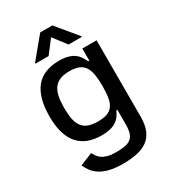

<svg xmlns="http://www.w3.org/2000/svg" viewBox="-231 -883 1080 1214"><g transform="rotate(-30 308.5 -276.0)"><path d="M276.3 -552.6Q306.1 -552.6 328.1 -547.8Q350.1 -543 366.1 -535.2Q382.1 -527.3 392.9 -517.4Q403.8 -507.5 411.4 -496.8Q419 -486.2 424.4 -475.9Q429.7 -465.6 434.3 -457H442.1V-545.5H546.2V12.1Q546.2 71 529.7 110.1Q513.1 149.1 481.7 172.4Q450.3 195.7 404.5 205.3Q358.7 214.8 300.1 214.8Q244.7 214.8 205.4 204.9Q166.2 195 139.4 178.3Q112.6 161.6 95.7 139.2Q78.8 116.8 68.2 92.3L159.4 54.7Q166.5 66.1 174.5 79Q182.5 92 197.4 103.2Q212.4 114.3 236.9 121.8Q261.4 129.3 301.1 129.3Q338.1 129.3 364.3 124.6Q390.6 120 407.5 106.7Q424.4 93.4 432.4 69.8Q440.3 46.2 440.3 7.8V-99.4H433.6Q429 -90.9 423.5 -80.6Q418 -70.3 410.3 -60.2Q402.7 -50.1 391.7 -40.7Q380.7 -31.2 364.7 -24Q348.7 -16.7 326.9 -12.4Q305 -8.2 275.6 -8.2Q220.5 -8.2 178.1 -24.3Q135.7 -40.5 106.5 -73.5Q77.4 -106.5 62.5 -156.8Q47.6 -207 47.6 -274.9Q47.6 -346.6 62.3 -399Q77.1 -451.3 105.8 -485.4Q134.6 -519.5 177.4 -536Q220.2 -552.6 276.3 -552.6ZM299 -96.2Q340.2 -96.2 366.3 -106Q392.4 -115.8 407.7 -137.4Q422.9 -159.1 428.6 -193.2Q434.3 -227.3 434.3 -276.3Q434.3 -324.2 428.6 -359.4Q422.9 -394.5 408 -417.4Q393.1 -440.3 366.8 -451.3Q340.6 -462.4 299 -462.4Q256.4 -462.4 228.5 -450.5Q200.6 -438.6 184.3 -415.1Q168 -391.7 161.4 -356.9Q154.8 -322.1 154.8 -276.3Q154.8 -229.4 161.6 -195.5Q168.3 -161.6 184.8 -139.4Q201.3 -117.2 229 -106.7Q256.7 -96.2 299 -96.2ZM137.8 -616.1 262.4 -766.7H350.9L475.9 -616.1V-610.8H379.6L306.8 -706L233.7 -610.8H137.8Z"/></g></svg>

Font: Cannonade Med
Style: Regular
Weight: 500
Designer: Rasmus Andersson
Foundry: rsms
Version: Version 3.012;git-f93a4a705